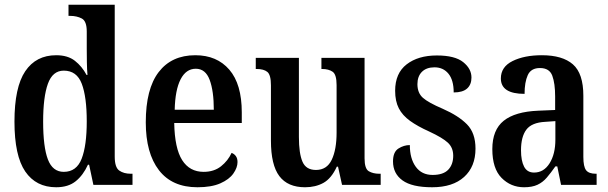

<svg xmlns="http://www.w3.org/2000/svg" viewBox="-20 -780 2567 810"><path d="M217 10Q132 10 86.5 -56.5Q41 -123 41 -267Q41 -412 86.5 -479.5Q132 -547 217 -547Q266 -547 296 -523.5Q326 -500 345 -464H349Q347 -488 346.5 -518Q346 -548 346 -575V-647Q346 -691 325 -702Q304 -713 276 -713H269V-760H464V-119Q464 -74 483 -60.5Q502 -47 532 -47H539V0H374L356 -85H351Q331 -41 299.5 -15.5Q268 10 217 10ZM249 -55Q303 -55 324.5 -110.5Q346 -166 346 -268Q346 -371 325 -426.5Q304 -482 249 -482Q202 -482 182 -426.5Q162 -371 162 -267Q162 -160 182 -107.5Q202 -55 249 -55Z M813 10Q706 10 650.5 -62Q595 -134 595 -264Q595 -405 649.5 -476Q704 -547 804 -547Q895 -547 947.5 -486Q1000 -425 1000 -306V-261H715Q717 -154 748.5 -104.5Q780 -55 839 -55Q883 -55 912.5 -78.5Q942 -102 957 -135Q968 -131 975 -121.5Q982 -112 982 -96Q982 -73 964.5 -48Q947 -23 909.5 -6.5Q872 10 813 10ZM882 -317Q882 -396 864.5 -443Q847 -490 806 -490Q765 -490 742 -445.5Q719 -401 717 -317Z M1267 10Q1194 10 1158.5 -37Q1123 -84 1123 -187V-420Q1123 -464 1108 -476.5Q1093 -489 1062 -489H1059V-536H1241V-202Q1241 -133 1256 -98Q1271 -63 1313 -63Q1359 -63 1379.5 -106Q1400 -149 1400 -221V-421Q1400 -466 1383 -477.5Q1366 -489 1339 -489H1336V-536H1518V-112Q1518 -68 1536 -57.5Q1554 -47 1580 -47H1586V0H1423L1406 -77H1401Q1378 -27 1344.5 -8.5Q1311 10 1267 10Z M1803 10Q1718 10 1678 -19Q1638 -48 1638 -99Q1638 -139 1661 -153.5Q1684 -168 1709 -168Q1709 -111 1734 -76.5Q1759 -42 1805 -42Q1850 -42 1871 -64Q1892 -86 1892 -123Q1892 -157 1869.5 -178Q1847 -199 1791 -225Q1742 -247 1710 -270Q1678 -293 1662.5 -323Q1647 -353 1647 -397Q1647 -471 1695.5 -508.5Q1744 -546 1823 -546Q1899 -546 1934 -518Q1969 -490 1969 -453Q1969 -423 1950.5 -406.5Q1932 -390 1894 -390Q1894 -442 1872 -469Q1850 -496 1813 -496Q1779 -496 1760 -477Q1741 -458 1741 -425Q1741 -388 1764 -367.5Q1787 -347 1848 -321Q1914 -292 1950 -255.5Q1986 -219 1986 -153Q1986 -77 1938 -33.5Q1890 10 1803 10Z M2191 10Q2135 10 2096 -29.5Q2057 -69 2057 -151Q2057 -232 2105 -270.5Q2153 -309 2251 -313L2322 -316V-373Q2322 -428 2310 -460.5Q2298 -493 2258 -493Q2220 -493 2206.5 -463Q2193 -433 2193 -384Q2093 -384 2093 -449Q2093 -498 2142.5 -522.5Q2192 -547 2266 -547Q2353 -547 2397 -508.5Q2441 -470 2441 -376V-118Q2441 -77 2452.5 -62Q2464 -47 2494 -47H2497V0H2347L2331 -78H2323Q2304 -51 2287 -31Q2270 -11 2247.5 -0.5Q2225 10 2191 10ZM2233 -52Q2274 -52 2298.5 -91Q2323 -130 2323 -191V-269L2280 -266Q2223 -263 2200.5 -233Q2178 -203 2178 -146Q2178 -102 2191 -77Q2204 -52 2233 -52Z"/></svg>

Font: Noto Serif Thai Condensed SemiBold
Style: Regular
Weight: 600
Width: 3
Designer: Monotype Design Team
Foundry: Monotype Imaging Inc.
Version: Version 2.002; ttfautohint (v1.8.4.7-5d5b)